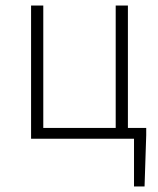

<svg xmlns="http://www.w3.org/2000/svg" viewBox="-20 -500 571 692"><path d="M92 0V-480H136V-39H397V-480H441V-39H507V-13L501 172H463V0Z"/></svg>

Font: Toshiba Sans Light
Style: Regular
Weight: 300
Designer: Paul D. Hunt
Foundry: Toshiba Corporation
Version: Version 2.020;PS 2.0;hotconv 1.0.86;makeotf.lib2.5.63406